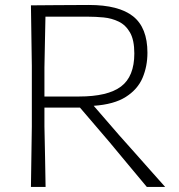

<svg xmlns="http://www.w3.org/2000/svg" viewBox="-20 -734 702 754"><path d="M101.5 0Q102.5 -60 103.2 -115.8Q104 -171.5 105 -237.5V-475Q104 -541 103.2 -596.8Q102.5 -652.5 101.5 -713Q144.5 -713 200 -713.8Q255.5 -714.5 329 -714.5Q446.5 -714.5 502.8 -669.8Q559 -625 559 -527Q559 -473.5 539.8 -428.2Q520.5 -383 474.2 -353.5Q428 -324 348 -318.5L448 -203Q476.5 -171 508.8 -134.8Q541 -98.5 572 -63.5Q603 -28.5 628.5 0H556.5Q518 -46 481.8 -89.5Q445.5 -133 409.5 -176.5L294 -311.5H154.5V-237.5Q156 -171.5 157 -116Q158 -60.5 159 0ZM326.5 -668.5H158.5Q157.5 -619.5 156.5 -571.8Q155.5 -524 154.5 -469V-355H290.5Q403 -355 455.2 -394.2Q507.5 -433.5 507.5 -524Q507.5 -577 490.5 -606.5Q473.5 -636 446 -649.2Q418.5 -662.5 386.8 -665.5Q355 -668.5 326.5 -668.5Z"/></svg>

Font: Commissioner Loud ExtraLight
Style: Regular
Weight: 200
Designer: Kostas Bartsokas
Foundry: Kostas Bartsokas
Version: Version 1.000; ttfautohint (v1.8.3)